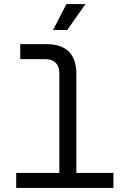

<svg xmlns="http://www.w3.org/2000/svg" viewBox="-20 -928 640 948"><path d="M60 0V-74H273V-568Q273 -600 255 -618Q237 -636 205 -636H80V-710H209Q357 -710 357 -562V-74H540V0ZM242 -780 308 -908H402L312 -780Z"/></svg>

Font: Geist Mono
Style: Regular
Weight: 400
Monospace: yes
Designer: Basement.studio, Andrés Briganti, Mateo Zaragoza
Foundry: Basement.studio, Vercel, Andrés Briganti, Guido Ferreyra, Mateo Zaragoza
Version: Version 1.500; ttfautohint (v1.8.4.7-5d5b)